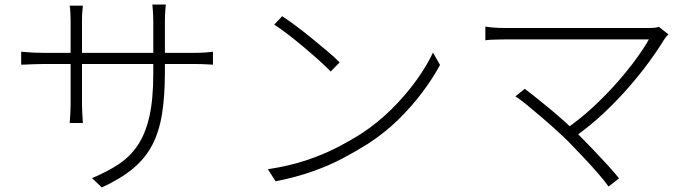

<svg xmlns="http://www.w3.org/2000/svg" viewBox="-20 -787 3040 843"><path d="M704 -470Q704 -366 691.5 -287.5Q679 -209 648.5 -150.5Q618 -92 564 -47Q510 -2 427 36L384 -5Q449 -32 499.5 -65Q550 -98 584 -148Q618 -198 635.5 -274Q653 -350 653 -462V-692Q653 -721 651 -742.5Q649 -764 649 -767H708Q708 -764 706 -742.5Q704 -721 704 -692ZM344 -762Q344 -760 342 -742Q340 -724 340 -701V-329Q340 -313 341 -294.5Q342 -276 343 -262.5Q344 -249 344 -247H286Q286 -249 287 -262Q288 -275 289 -293.5Q290 -312 290 -329V-700Q290 -713 289 -731Q288 -749 286 -762ZM73 -560Q75 -560 90.5 -558.5Q106 -557 128 -556Q150 -555 168 -555H835Q864 -555 887.5 -557Q911 -559 915 -560V-503Q912 -503 888 -504.5Q864 -506 835 -506H168Q149 -506 127.5 -505Q106 -504 90.5 -503.5Q75 -503 73 -503Z M1219 -716Q1246 -698 1281 -672Q1316 -646 1352 -616.5Q1388 -587 1420 -560Q1452 -533 1471 -513L1432 -473Q1414 -492 1383.5 -519.5Q1353 -547 1317.5 -577Q1282 -607 1247 -634Q1212 -661 1184 -679ZM1156 -44Q1249 -58 1324 -83Q1399 -108 1459 -139Q1519 -170 1566 -200Q1638 -247 1699.5 -308Q1761 -369 1807.5 -433.5Q1854 -498 1881 -556L1912 -502Q1881 -444 1834.5 -382Q1788 -320 1729 -262Q1670 -204 1596 -156Q1547 -125 1487 -93Q1427 -61 1354 -35Q1281 -9 1190 9Z M2915 -636Q2909 -631 2904 -624.5Q2899 -618 2895 -612Q2868 -567 2829 -514Q2790 -461 2740.5 -404Q2691 -347 2631 -290.5Q2571 -234 2499 -183L2459 -217Q2526 -263 2584 -317Q2642 -371 2690 -425.5Q2738 -480 2773.5 -529Q2809 -578 2829 -614Q2809 -614 2768.5 -614Q2728 -614 2674 -614Q2620 -614 2560 -614Q2500 -614 2441.5 -614Q2383 -614 2333 -614Q2283 -614 2249 -614Q2215 -614 2205 -614Q2186 -614 2168 -613.5Q2150 -613 2135.5 -612.5Q2121 -612 2111 -610V-670Q2125 -668 2140 -666.5Q2155 -665 2171.5 -664.5Q2188 -664 2205 -664Q2214 -664 2247.5 -664Q2281 -664 2330.5 -664Q2380 -664 2437.5 -664Q2495 -664 2555 -664Q2615 -664 2669 -664Q2723 -664 2764 -664Q2805 -664 2826 -664Q2859 -664 2873 -669ZM2477 -164Q2454 -187 2422 -216Q2390 -245 2356 -274Q2322 -303 2292 -327.5Q2262 -352 2243 -364L2284 -397Q2299 -386 2328 -363Q2357 -340 2391.5 -311.5Q2426 -283 2460 -252.5Q2494 -222 2519 -197Q2550 -166 2584 -130.5Q2618 -95 2648 -62Q2678 -29 2698 -4L2652 32Q2635 8 2605.5 -26Q2576 -60 2542 -96Q2508 -132 2477 -164Z"/></svg>

Font: Noto Sans JP Thin Light
Style: Regular
Weight: 300
Version: Version 2.004-H2;hotconv 1.0.118;makeotfexe 2.5.65603